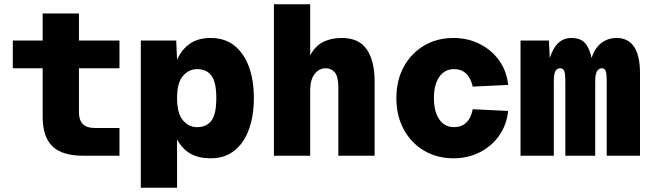

<svg xmlns="http://www.w3.org/2000/svg" viewBox="-20 -730 3040 900"><path d="M370 0Q271 0 225.5 -44.5Q180 -89 180 -182V-410H40V-540H180V-667H350V-540H540V-410H350V-204Q350 -130 424 -130H540V0Z M640 150V-540H806L810 -450Q832 -499 870.5 -525.5Q909 -552 968 -552Q1034 -552 1079 -516Q1124 -480 1147 -416.5Q1170 -353 1170 -270Q1170 -188 1147 -124Q1124 -60 1079 -24Q1034 12 968 12Q912 12 874 -9Q836 -30 810 -76V150ZM904 -134Q948 -134 971 -164.5Q994 -195 994 -270Q994 -345 971 -375.5Q948 -406 904 -406Q865 -406 837.5 -374Q810 -342 810 -270Q810 -198 837.5 -166Q865 -134 904 -134Z M1264 0V-710H1434V-470Q1456 -513 1493.5 -532.5Q1531 -552 1582 -552Q1663 -552 1699.5 -498Q1736 -444 1736 -349V0H1566V-318Q1566 -371 1549.5 -390.5Q1533 -410 1507 -410Q1477 -410 1455.5 -384Q1434 -358 1434 -304V0Z M2106 12Q2028 12 1967.5 -24Q1907 -60 1872.5 -123.5Q1838 -187 1838 -270Q1838 -353 1872.5 -416.5Q1907 -480 1967.5 -516Q2028 -552 2106 -552Q2172 -552 2227.5 -524.5Q2283 -497 2319 -447.5Q2355 -398 2362 -332L2196 -324Q2177 -406 2108 -406Q2064 -406 2039 -369.5Q2014 -333 2014 -270Q2014 -207 2039 -170.5Q2064 -134 2108 -134Q2179 -134 2196 -218L2362 -210Q2355 -144 2319.5 -94Q2284 -44 2228.5 -16Q2173 12 2106 12Z M2420 0V-540H2553L2557 -458Q2573 -507 2598 -529.5Q2623 -552 2658 -552Q2700 -552 2721.5 -529Q2743 -506 2753 -458Q2769 -506 2799.5 -529Q2830 -552 2870 -552Q2980 -552 2980 -386V0H2824V-348Q2824 -388 2818.5 -399Q2813 -410 2801 -410Q2787 -410 2778.5 -396Q2770 -382 2770 -348V0H2630V-348Q2630 -386 2624.5 -398Q2619 -410 2606 -410Q2590 -410 2583 -396Q2576 -382 2576 -348V0Z"/></svg>

Font: Geist Mono UltraBlack
Style: Regular
Weight: 900
Monospace: yes
Designer: Basement.studio, Andrés Briganti, Mateo Zaragoza
Foundry: Basement.studio, Vercel, Andrés Briganti, Guido Ferreyra, Mateo Zaragoza
Version: Version 1.400; ttfautohint (v1.8.4.7-5d5b)